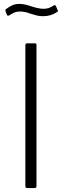

<svg xmlns="http://www.w3.org/2000/svg" viewBox="-20 -964 318 984"><path d="M158 -742H120C116.7 -742 114.2 -741.3 112.5 -740C110.8 -738.7 110 -735.7 110 -731V-11C110 -6.3 110.8 -3.3 112.5 -2C114.2 -0.7 117.3 0 122 0H154C159.3 0 162.8 -0.8 164.5 -2.5C166.2 -4.2 167 -7.7 167 -13V-731C167 -735.7 166.3 -738.7 165 -740C163.7 -741.3 161.3 -742 158 -742ZM201 -881C227.7 -881 250.7 -887.7 270 -901C274.7 -903 277 -905.3 277 -908C277 -909.3 276.7 -910.3 276 -911L267 -932C265 -936 263 -938 261 -938C259.7 -938 257.3 -937 254 -935C244 -929 235.5 -924.8 228.5 -922.5C221.5 -920.2 212.7 -919 202 -919C187.3 -919 167.3 -923 142 -931C117.3 -939.7 96.7 -944 80 -944C66 -944 53.8 -941.7 43.5 -937C33.2 -932.3 22 -925.7 10 -917C8.7 -915.7 7.8 -914.3 7.5 -913C7.2 -911.7 7.3 -910 8 -908L15 -889C17 -885 19 -883 21 -883C22.3 -883 24.3 -883.7 27 -885C29.7 -886.3 33.5 -888.7 38.5 -892C43.5 -895.3 49.5 -898.3 56.5 -901C63.5 -903.7 72.7 -905 84 -905C99.3 -905 116.7 -901.3 136 -894C148.7 -890 159.7 -886.8 169 -884.5C178.3 -882.2 189 -881 201 -881Z"/></svg>

Font: Libre Franklin ExtraLight
Style: Regular
Weight: 275
Designer: Pablo Impallari, Rodrigo Fuenzalida
Foundry: Impallari Type
Version: Version 1.002; ttfautohint (v1.5)